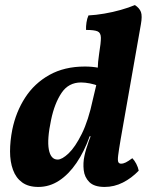

<svg xmlns="http://www.w3.org/2000/svg" viewBox="-20 -730 594 759"><path d="M393.7 9Q352.4 9 333.2 -10.2Q314 -29.4 310.9 -57.8Q307.8 -86.3 313.7 -113.2Q316.2 -125.8 320.9 -141.5Q325.6 -157.3 331.6 -173.8Q337.6 -190.4 343.2 -204.2L372.5 -395Q365.3 -419 366 -452.1Q366.7 -485.3 372.1 -519.4Q379.1 -561.6 378.8 -581.1Q378.5 -600.5 365.6 -606.1Q352.6 -611.7 320.1 -611.7Q319.6 -625.9 321.9 -641.3Q324.2 -656.8 329.7 -669Q358.8 -670.5 392.3 -676.2Q425.9 -681.9 457.6 -690.9Q489.4 -699.9 513.3 -710Q531.4 -698.2 537.2 -682.4Q542.9 -666.7 536.9 -633.5L457 -179.6Q449.6 -136 447.1 -115.5Q444.6 -94.9 447.9 -88.9Q451.1 -83 458.6 -83Q467.5 -83 477.3 -87.9Q487.2 -92.8 503.1 -104.6Q511.6 -96.1 518.8 -82.3Q525.9 -68.5 528.4 -55.3Q500.2 -25.8 465.8 -8.4Q431.4 9 393.7 9ZM411.7 -450.3 368.1 -390.1Q355.2 -396.5 335.6 -400.2Q316.1 -404 300.3 -404Q250.8 -404 223.1 -362.5Q195.4 -321 182 -256.4Q165.6 -179.2 173 -139.2Q180.5 -99.2 207.9 -99.2Q225.4 -99.2 251.4 -123.9Q277.4 -148.6 303.5 -201.3Q329.5 -254 346.9 -336L365.9 -416L403.5 -409L354.8 -191.3H334.5Q313.4 -131.4 282.4 -86Q251.5 -40.6 213.5 -15.8Q175.6 9 131.5 9Q91.9 9 67.4 -9Q42.8 -27 31.3 -58.8Q19.7 -90.5 19.7 -131.5Q19.7 -172.6 28.6 -217.7Q43 -287.9 79.5 -344.2Q115.9 -400.6 175.3 -433.8Q234.7 -467 315.4 -467Q343.9 -467 368.9 -462.2Q393.9 -457.4 411.7 -450.3Z"/></svg>

Font: Vollkorn
Style: Italic
Weight: 400
Italic angle: -11°
Designer: Friedrich Althausen
Foundry: Friedrich Althausen
Version: Version 5.001